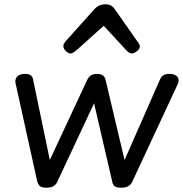

<svg xmlns="http://www.w3.org/2000/svg" viewBox="-20 -859 852 894"><path d="M197 15Q175 15 166 7.5Q157 0 153 -16L53 -469Q48 -487 58.5 -501Q69 -515 97 -515Q114 -515 123.5 -508Q133 -501 135 -484L212 -114L386 -487Q394 -503 405 -509Q416 -515 433 -515Q449 -515 459.5 -507.5Q470 -500 473 -481L560 -114L725 -489Q732 -504 742 -509.5Q752 -515 767 -515Q796 -515 806.5 -501Q817 -487 807 -466L595 -11Q589 1 577 8Q565 15 543 15Q521 15 512.5 7Q504 -1 502 -16L418 -378L246 -11Q241 0 229.5 7.5Q218 15 197 15ZM309 -610Q297 -610 286 -621.5Q275 -633 275 -644Q275 -649 277 -653.5Q279 -658 283 -664L422 -819Q431 -828 442.5 -833.5Q454 -839 472 -839Q488 -839 498 -832.5Q508 -826 514 -817L624 -660Q629 -653 630 -649.5Q631 -646 631 -642Q631 -631 617.5 -620.5Q604 -610 594 -610Q586 -610 580.5 -614Q575 -618 569 -624L463 -739L335 -624Q328 -619 321.5 -614.5Q315 -610 309 -610Z"/></svg>

Font: Playwrite GB J
Style: Italic
Weight: 400
Italic angle: -7.01216°
Designer: Veronika Burian, José Scaglione
Foundry: TypeTogether
Version: Version 1.002